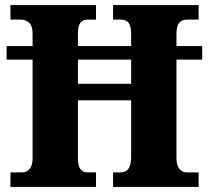

<svg xmlns="http://www.w3.org/2000/svg" viewBox="-20 -734 820 754"><path d="M21 0V-57H68Q85 -57 96.5 -71Q108 -85 108 -112V-500H6V-553H108V-601Q108 -632 94.5 -644.5Q81 -657 61 -657H21V-714H357V-657H323Q305 -657 295.5 -644.5Q286 -632 286 -604V-553H495V-601Q495 -632 485 -644.5Q475 -657 454 -657H424V-714H760V-657H713Q695 -657 684 -644.5Q673 -632 673 -601V-553H774V-500H673V-112Q673 -85 684.5 -71Q696 -57 713 -57H760V0H424V-57H454Q495 -57 495 -116V-340H286V-112Q286 -57 323 -57H357V0ZM286 -405H495V-500H286Z"/></svg>

Font: Noto Serif Armenian SemiCondensed ExtraBold
Style: Regular
Weight: 800
Width: 4
Designer: Monotype Design Team
Foundry: Monotype Imaging Inc.
Version: Version 2.008; ttfautohint (v1.8.4.7-5d5b)